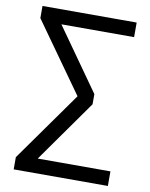

<svg xmlns="http://www.w3.org/2000/svg" viewBox="-95 -774 800 1024"><g transform="rotate(10 304.5 -262.5)"><path d="M51 180V114L330 -279V-247L51 -639V-705H561V-626H151V-649L405 -290V-235L151 124V101H561V180Z"/></g></svg>

Font: Mulish Medium
Style: Regular
Weight: 500
Designer: Vernon Adams
Foundry: Vernon Adams
Version: Version 3.603; ttfautohint (v1.8.3)